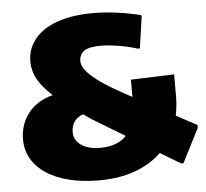

<svg xmlns="http://www.w3.org/2000/svg" viewBox="-53 -809 939 874"><g transform="rotate(-5 416.5 -371.5)"><path d="M367 9Q291 9 230 -6Q169 -21 126 -49Q83 -77 59.5 -117Q36 -157 36 -206Q36 -276 76.5 -327Q117 -378 188 -396Q140 -440 120 -478Q100 -516 100 -556Q100 -601 121 -637.5Q142 -674 181 -699.5Q220 -725 276 -738.5Q332 -752 401 -752Q452 -752 507.5 -745Q563 -738 620 -724L623 -719L602 -573H593Q552 -586 506 -593.5Q460 -601 425 -601Q374 -601 350.5 -586Q327 -571 327 -538Q327 -476 511 -377L549 -356V-435L747 -442V-344Q747 -296 738 -254L833 -203V-190L754 -35H744L651 -91Q601 -43 529.5 -17Q458 9 367 9ZM427 -228Q396 -246 369 -263Q342 -280 318 -297Q264 -277 264 -219Q264 -183 296.5 -160.5Q329 -138 383 -138Q462 -138 503 -182Z"/></g></svg>

Font: Encode Sans Normal
Style: Black
Weight: 900
Designer: Pablo Impallari, Andres Torresi
Foundry: Pablo Impallari, Andres Torresi
Version: Version 1.000; ttfautohint (v1.00) -l 8 -r 50 -G 200 -x 14 -